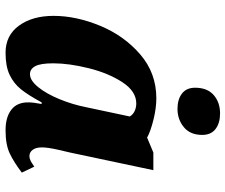

<svg xmlns="http://www.w3.org/2000/svg" viewBox="-82 -740 831 708"><g transform="rotate(90 334.0 -385.5)"><path d="M38 -167Q38 -250 74.5 -338.5Q111 -427 180 -486.5Q249 -546 342 -546Q378 -546 420.5 -535.5Q463 -525 487 -512L542 -535H607L542 -228Q540 -221 531.5 -183Q523 -145 523 -124Q523 -102 532 -90Q541 -78 555 -78Q563 -78 570.5 -81.5Q578 -85 583.5 -89Q589 -93 594 -96L616 -50Q578 -21 545.5 -5.5Q513 10 460 10Q412 10 384.5 -11Q357 -32 357 -73Q357 -92 363 -123H357Q330 -73 308.5 -46.5Q287 -20 255.5 -5Q224 10 174 10Q110 10 74 -39.5Q38 -89 38 -167ZM375 -288 409 -448Q402 -460 389 -466Q376 -472 361 -472Q316 -472 282.5 -420.5Q249 -369 231 -296.5Q213 -224 213 -166Q213 -119 223.5 -99.5Q234 -80 253 -80Q276 -80 300.5 -110Q325 -140 345 -188.5Q365 -237 375 -288ZM303 -689Q303 -734 330 -757.5Q357 -781 398 -781Q433 -781 455 -764.5Q477 -748 477 -715Q477 -671 448.5 -647.5Q420 -624 381 -624Q346 -624 324.5 -640.5Q303 -657 303 -689Z"/></g></svg>

Font: Noto Serif NarrowBlack
Style: Italic
Weight: 900
Width: 4
Italic angle: -12°
Designer: Monotype Design Team
Foundry: Monotype Imaging Inc.
Version: Version 1.001